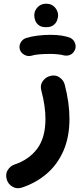

<svg xmlns="http://www.w3.org/2000/svg" viewBox="-20 -707 428 1031"><path d="M242.2 -296.9Q273.9 -308.1 297.9 -292.5Q321.8 -276.9 327.6 -252.4Q353 -155.3 353 -68.4Q353 28.8 320.8 102.5Q288.6 176.3 231.2 225.6Q173.8 274.9 99.1 299.8Q70.3 309.6 46.9 295.4Q23.4 281.2 16.6 257.8Q7.8 227.5 21.7 205.8Q35.6 184.1 57.1 176.8Q135.3 150.9 179.7 91.6Q224.1 32.2 224.1 -68.4Q224.1 -136.7 202.1 -220.2Q194.3 -249 208.5 -269.5Q222.7 -290 242.2 -296.9ZM164.1 -625.5Q164.1 -649.4 181.9 -668.2Q199.7 -687 227.1 -687Q247.1 -687 260.5 -679Q273.9 -670.9 281.7 -658.2Q292 -641.6 292 -625Q292 -612.3 286.4 -597.4Q280.8 -582.5 266.8 -571.8Q252.9 -561 227.5 -561Q201.7 -561 188 -571.8Q174.3 -582.5 168.9 -597.7Q164.1 -610.8 164.1 -625.5ZM86.4 -441.9Q81.1 -460.9 91.1 -478.8Q101.1 -496.6 120.6 -502.9Q146.5 -511.2 181.4 -515.6Q216.3 -520 250.5 -520Q318.4 -520 359.4 -502.9Q378.9 -491.7 384.5 -470.2Q390.1 -448.7 377.4 -430.2Q367.7 -416 353 -411.1Q338.4 -406.2 322.8 -409.7Q309.1 -413.6 289.1 -415.5Q269 -417.5 250.5 -417.5Q218.3 -417.5 191.7 -415.3Q165 -413.1 148.4 -407.7Q128.9 -402.8 110.6 -412.8Q92.3 -422.9 86.4 -441.9Z"/></svg>

Font: Mikhak Bold
Style: Regular
Weight: 700
Designer: Amin Abedi
Version: Version 3.3